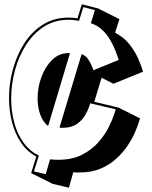

<svg xmlns="http://www.w3.org/2000/svg" viewBox="-20 -777 706 894"><path d="M125 29 149 -48Q106 -71 78 -112.5Q50 -154 36 -208Q22 -262 22 -320Q22 -388 40 -454Q58 -520 93 -575Q128 -630 180 -662.5Q232 -695 299 -695Q320 -695 341 -692L361 -757L436 -738L536 -688L516 -625Q557 -603 582.5 -571Q608 -539 623 -505Q638 -471 646 -443L508 -387L453 -415L419 -303L532 -276L632 -226Q632 -226 626.5 -208Q621 -190 608.5 -161Q596 -132 575 -100Q554 -68 522.5 -39Q491 -10 449 8Q407 26 351 26Q344 26 336.5 26Q329 26 321 25L301 97L225 79ZM400 -296Q400 -296 394.5 -279Q389 -262 375.5 -239Q362 -216 337 -199Q312 -182 273 -182Q269 -182 265 -182Q261 -182 257 -183L360 -525Q379 -519 391 -500.5Q403 -482 409 -466Q415 -450 415 -450L533 -498Q528 -514 518.5 -538.5Q509 -563 494 -589.5Q479 -616 456.5 -637.5Q434 -659 403 -669L422 -730L368 -744L348 -680Q335 -682 323 -683.5Q311 -685 300 -685Q235 -685 185 -653Q135 -621 101 -567.5Q67 -514 49.5 -449Q32 -384 32 -318Q32 -260 46 -207Q60 -154 89 -113.5Q118 -73 161 -53L138 21L193 34L213 -35Q223 -34 232.5 -33.5Q242 -33 251 -33Q316 -33 362 -56.5Q408 -80 438.5 -115Q469 -150 486.5 -185.5Q504 -221 511.5 -244.5Q519 -268 519 -268ZM204 -190Q179 -210 167 -244.5Q155 -279 155 -319Q155 -369 172.5 -417.5Q190 -466 222.5 -498Q255 -530 301 -530H306Z"/></svg>

Font: Rampart One
Style: Regular
Weight: 400
Designer: Fontworks Inc.
Foundry: Fontworks Inc.
Version: Version 1.100